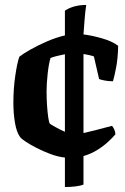

<svg xmlns="http://www.w3.org/2000/svg" viewBox="-20 -638 503 775"><path d="M242 117V-2Q214 -5 184.5 -16Q155 -27 128.5 -40.5Q102 -54 84 -66Q66 -78 61 -85Q47 -104 40.5 -142Q34 -180 34 -224Q34 -279 41.5 -331Q49 -383 58 -409Q73 -421 103 -438Q133 -455 170 -471Q207 -487 242 -495V-595Q277 -618 328 -618Q324 -591 321.5 -559Q319 -527 317 -499Q351 -495 392.5 -483Q434 -471 457 -453Q456 -404 449 -367Q442 -330 436 -310Q418 -310 402.5 -313Q387 -316 380 -319L359 -410Q352 -413 340.5 -415.5Q329 -418 317 -420V-101Q339 -106 363.5 -112Q388 -118 407 -123.5Q426 -129 432 -130Q436 -126 440.5 -117Q445 -108 446 -96Q437 -85 418.5 -67.5Q400 -50 374 -33.5Q348 -17 317 -8V107Q305 112 284 114.5Q263 117 242 117ZM181 -139Q184 -136 203 -125.5Q222 -115 242 -106V-419Q226 -416 210 -412Q194 -408 184 -404Q177 -382 172.5 -341.5Q168 -301 168 -269Q168 -239 170 -210.5Q172 -182 175 -162.5Q178 -143 181 -139Z"/></svg>

Font: Texturina 72pt ExtraBold
Style: Regular
Weight: 800
Designer: Guillermo Torres Carreño
Foundry: Omnibus-Type
Version: Version 1.002; ttfautohint (v1.8.3)